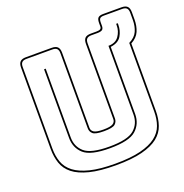

<svg xmlns="http://www.w3.org/2000/svg" viewBox="-146 -941 1048 1095"><g transform="rotate(-20 378.0 -393.0)"><path d="M373 25Q276 25 213.5 9Q151 -7 116 -35Q81 -63 67.5 -102.5Q54 -142 54 -189V-684Q54 -708 65 -719Q76 -730 100 -730H257Q281 -730 292 -719Q303 -708 303 -684V-228Q303 -210 318.5 -200.5Q334 -191 375 -191Q417 -191 432.5 -200.5Q448 -210 448 -228V-684Q448 -708 458.5 -719Q469 -730 494 -730H529Q545 -730 552 -734.5Q559 -739 559 -749V-770Q559 -794 568 -802.5Q577 -811 599 -811H710Q734 -811 745 -800Q756 -789 756 -765V-721Q756 -681 742.5 -649.5Q729 -618 692 -598V-189Q692 -142 678.5 -102.5Q665 -63 630 -35Q595 -7 532.5 9Q470 25 373 25ZM373 15Q466 15 526 0Q586 -15 620.5 -41.5Q655 -68 668.5 -105.5Q682 -143 682 -189V-605Q719 -623 732.5 -653Q746 -683 746 -721V-765Q746 -784 737.5 -792.5Q729 -801 710 -801H599Q582 -801 575.5 -794.5Q569 -788 569 -770V-749Q569 -736 562.5 -728.5Q556 -721 534 -720H494Q475 -720 466.5 -711.5Q458 -703 458 -684V-228Q458 -208 443 -194.5Q428 -181 375 -181Q323 -181 308 -194.5Q293 -208 293 -228V-684Q293 -703 284.5 -711.5Q276 -720 257 -720H100Q81 -720 72.5 -711.5Q64 -703 64 -684V-189Q64 -143 77.5 -105.5Q91 -68 125.5 -41.5Q160 -15 220 0Q280 15 373 15ZM575 -213Q575 -153 533 -115.5Q491 -78 374 -78Q257 -78 215.5 -115.5Q174 -153 174 -213V-630H184V-213Q184 -157 223.5 -122.5Q263 -88 374 -88Q485 -88 525 -122.5Q565 -157 565 -213V-630Q608 -630 628.5 -659Q649 -688 649 -724V-733H659V-724Q659 -688 641 -657Q623 -626 575 -620Z"/></g></svg>

Font: Bungee Outline
Style: Regular
Weight: 400
Designer: David Jonathan Ross
Foundry: David Jonathan Ross
Version: Version 1.001;PS 1.0;hotconv 1.0.72;makeotf.lib2.5.5900